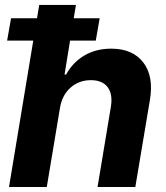

<svg xmlns="http://www.w3.org/2000/svg" viewBox="-20 -747 664 767"><path d="M219.5 -315.3 166.9 0H16L112.9 -584.9H8.5L24.1 -674H127.8L136.7 -727.3H283.4L274.5 -674H378.2L362.6 -584.9H259.9L237.9 -449.2H244Q271 -498.2 317.1 -525.4Q363.3 -552.6 424.4 -552.6Q509.9 -552.6 552.4 -497.5Q594.8 -442.5 578.8 -347.3L520.6 0H369.7L422.9 -320.3Q431.1 -370.7 410 -398.8Q388.8 -426.8 343 -426.8Q295.8 -426.8 261.9 -397Q228 -367.2 219.5 -315.3Z"/></svg>

Font: Karasuma Gothic
Style: Bold Italic
Weight: 700
Italic angle: 9.39998°
Designer: Rasmus Andersson / Ryoko Nishizuka
Foundry: Genbu
Version: Version 1.00